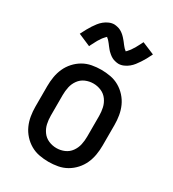

<svg xmlns="http://www.w3.org/2000/svg" viewBox="-186 -860 871 969"><g transform="rotate(30 250.0 -375.5)"><path d="M250 8Q223 8 196 3Q169 -2 145.5 -15.5Q122 -29 103.5 -49.5Q85 -70 74 -94.5Q63 -119 58.5 -146Q54 -173 54 -200V-320Q54 -347 58.5 -374Q63 -401 74 -425.5Q85 -450 103.5 -470.5Q122 -491 145.5 -504.5Q169 -518 196 -523Q223 -528 250 -528Q277 -528 304 -523Q331 -518 354.5 -504.5Q378 -491 396.5 -470.5Q415 -450 426 -425.5Q437 -401 441.5 -374Q446 -347 446 -320V-200Q446 -173 441.5 -146Q437 -119 426 -94.5Q415 -70 396.5 -49.5Q378 -29 354.5 -15.5Q331 -2 304 3Q277 8 250 8ZM250 -72Q274 -72 296 -81.5Q318 -91 332 -110.5Q346 -130 351 -153Q356 -176 356 -200V-320Q356 -344 351 -367Q346 -390 332 -409.5Q318 -429 296 -438.5Q274 -448 250 -448Q226 -448 204 -438.5Q182 -429 168 -409.5Q154 -390 149 -367Q144 -344 144 -320V-200Q144 -176 149 -153Q154 -130 168 -110.5Q182 -91 204 -81.5Q226 -72 250 -72ZM308 -597Q303 -597 298 -598Q293 -599 288.5 -600Q284 -601 279.5 -602.5Q275 -604 270.5 -606.5Q266 -609 262 -611.5Q258 -614 254.5 -617Q251 -620 247 -623.5Q243 -627 239.5 -630.5Q236 -634 233 -638Q230 -642 227 -645.5Q224 -649 221.5 -652.5Q219 -656 215.5 -660.5Q212 -665 208.5 -669Q205 -673 202 -676.5Q199 -680 195 -682.5Q191 -685 191 -688H194L191 -686Q188 -683 185.5 -680.5Q183 -678 181 -675.5Q179 -673 177.5 -671.5Q176 -670 174.5 -668Q173 -666 171.5 -664Q170 -662 168.5 -659.5Q167 -657 165.5 -654.5Q164 -652 162 -649.5Q160 -647 158.5 -644Q157 -641 155 -637.5Q153 -634 151.5 -631Q150 -628 148 -624Q146 -620 144 -616.5Q142 -613 140 -609Q138 -605 136 -600L64 -631Q73 -649 81.5 -664.5Q90 -680 98 -692Q106 -704 114.5 -715Q123 -726 135 -736Q147 -746 162 -752.5Q177 -759 192 -759Q197 -759 202 -758Q207 -757 211.5 -756Q216 -755 220.5 -753.5Q225 -752 229.5 -749.5Q234 -747 238 -744.5Q242 -742 245.5 -739Q249 -736 253 -732.5Q257 -729 260.5 -725Q264 -721 267 -717.5Q270 -714 273 -710.5Q276 -707 278.5 -703.5Q281 -700 284.5 -695.5Q288 -691 291.5 -687Q295 -683 298 -679.5Q301 -676 305 -673.5Q309 -671 309 -668H306L309 -670Q312 -672 314.5 -675Q317 -678 319 -680.5Q321 -683 322.5 -684.5Q324 -686 325.5 -688Q327 -690 328.5 -692Q330 -694 331.5 -696.5Q333 -699 334.5 -701.5Q336 -704 338 -706.5Q340 -709 341.5 -712Q343 -715 345 -718.5Q347 -722 348.5 -725Q350 -728 352 -731.5Q354 -735 356 -739Q358 -743 360 -747Q362 -751 364 -755L436 -725Q427 -706 418.5 -691Q410 -676 402 -664Q394 -652 385.5 -641Q377 -630 365 -620Q353 -610 338 -603.5Q323 -597 308 -597Z"/></g></svg>

Font: Iosevka Bendy Medium
Style: Regular
Weight: 500
Monospace: yes
Designer: Belleve Invis
Foundry: Belleve Invis
Version: Version 30.1.2